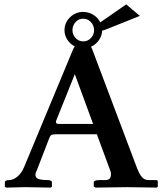

<svg xmlns="http://www.w3.org/2000/svg" viewBox="-20 -851 739 872"><path d="M357.9 -766.1Q336.9 -766.1 323 -750.5Q309.1 -734.9 309.1 -713.9Q309.1 -693.8 323 -678.5Q336.9 -663.1 357.9 -663.1Q378.9 -663.1 393.1 -678.5Q407.2 -693.8 407.2 -713.9Q407.2 -735.8 392.6 -751Q377.9 -766.1 357.9 -766.1ZM272.9 -713.9Q272.9 -748 298.1 -772.5Q323.2 -796.9 357.9 -796.9Q382.3 -796.9 403.6 -783.9Q424.8 -771 435.5 -749.5L553.2 -831.1L615.2 -778.8L471.2 -721.2Q456.1 -714.8 443.8 -711.4Q442.9 -688 429 -668.2Q415 -648.4 393.1 -638.7Q396.5 -633.8 398.9 -627L601.1 -90.8Q612.3 -61 624.3 -47.1Q636.2 -33.2 653.8 -33.2H682.1Q693.4 -33.2 695.1 -31.5Q696.8 -29.8 696.8 -22.9V-2.9L691.9 1Q595.7 -1 558.1 -1L414.1 1L405.8 -3.9V-22.9Q405.8 -32.7 432.1 -33.2H459Q483.9 -33.2 483.9 -59.1Q483.9 -70.3 481.9 -73.2L419.9 -241.2H235.8Q219.7 -241.2 214.4 -238.5Q209 -235.8 205.1 -227.1L147.9 -79.1Q135.7 -57.1 144.8 -45.2Q153.8 -33.2 194.8 -33.2Q215.8 -33.2 215.8 -22.9V-2.9L210.9 1Q119.1 -1 95.2 -1L9.8 1L2 -2V-22.9Q2 -32.7 22 -33.2Q39.1 -33.2 58.1 -48.1Q77.1 -63 88.9 -90.8L312 -627Q314.9 -633.8 319.8 -640.1Q298.8 -650.9 285.9 -670.4Q272.9 -689.9 272.9 -713.9ZM252.9 -288.1H402.8L319.8 -514.2L233.9 -299.8Q233.9 -293 236.8 -290.5Q239.7 -288.1 252.9 -288.1Z"/></svg>

Font: Linux Libertine
Style: Semibold
Weight: 600
Designer: Philipp H. Poll
Foundry: Philipp H. Poll
Version: Version 5.1.2 ; ttfautohint (v0.9)